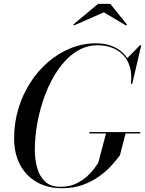

<svg xmlns="http://www.w3.org/2000/svg" viewBox="-20 -990 770 1020"><path d="M310 10Q233.5 10 176.2 -22.2Q119 -54.5 87 -114Q55 -173.5 55 -255Q55 -337 77.5 -412Q100 -487 140.8 -550.5Q181.5 -614 236.2 -661Q291 -708 355.5 -734Q420 -760 490 -760Q549 -760 595.2 -736Q641.5 -712 665.2 -664.2Q689 -616.5 680 -545H675Q681.5 -597 669.8 -635.5Q658 -674 633 -699.2Q608 -724.5 573.5 -737Q539 -749.5 500 -749.5Q436 -749.5 383.2 -714.8Q330.5 -680 289.8 -621.5Q249 -563 221.2 -490.2Q193.5 -417.5 179.2 -341Q165 -264.5 165 -195Q165 -144 177.2 -99Q189.5 -54 219.2 -25.8Q249 2.5 301 2.5Q347.5 2.5 382.8 -14Q418 -30.5 442.5 -53Q467 -75.5 481.8 -96.2Q496.5 -117 502 -125L544 -284H648L617 -165Q600 -141.5 573 -111.5Q546 -81.5 507.8 -53.8Q469.5 -26 420.2 -8Q371 10 310 10ZM455 -281V-288.5H725V-281ZM675 -545 679.5 -572.5Q680.5 -599.5 675 -627.2Q669.5 -655 654 -679L724 -750H730.5L682.5 -545ZM373.5 -855 369 -859.5 501 -969.5H566L654.5 -859.5L650 -854.5L531.5 -924.5Z"/></svg>

Font: Bodoni Moda 28pt
Style: Italic
Weight: 400
Italic angle: -13°
Designer: Owen Earl
Foundry: indestructible type
Version: Version 2.004